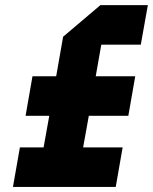

<svg xmlns="http://www.w3.org/2000/svg" viewBox="-20 -739 604 759"><path d="M31.2 0 58.6 -156.2H152.3L174.8 -281.2H81.1L108.4 -437.5H202.1L229.5 -593.8L377 -718.8H564.5L536.6 -562.5H380.4L358.4 -437.5H514.6L487.3 -281.2H331.1L308.6 -156.2H464.8L437.5 0Z"/></svg>

Font: Signwood
Style: Italic
Weight: 400
Italic angle: -10°
Designer: GGBotNet
Foundry: GGBotNet
Version: 0.95